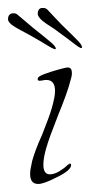

<svg xmlns="http://www.w3.org/2000/svg" viewBox="-33 -447 224 478"><path d="M171 -329Q171 -323 152.5 -337.5Q134 -352 113 -367Q100 -377 91.5 -382Q83 -387 73 -395Q60 -406 61 -414Q62 -429 76 -427Q81 -427 85 -423L120 -386Q151 -356 161.5 -345Q172 -334 171 -329ZM106 -326Q106 -321 86.5 -333Q67 -345 44 -358Q30 -366 21 -370.5Q12 -375 1 -382Q-13 -391 -13 -399Q-13 -414 1 -414Q6 -414 10 -411L49 -378Q83 -351 94.5 -341Q106 -331 106 -326ZM62 11Q42 11 42 -14Q42 -21 43.5 -28.5Q45 -36 47 -46Q50 -57 56 -73.5Q62 -90 72 -112Q90 -157 96 -178Q100 -192 102 -202.5Q104 -213 104 -221Q104 -248 82 -248Q78 -248 74 -247Q70 -246 65 -246Q60 -246 61 -252Q62 -257 78.5 -263Q95 -269 113 -274Q131 -279 136 -279Q146 -279 146 -265Q146 -261 145 -256Q144 -251 142 -245Q135 -217 112 -161Q101 -133 93.5 -112.5Q86 -92 82 -78Q75 -54 75 -37Q75 -13 91 -13Q102 -13 114.5 -20.5Q127 -28 135 -36L137 -38Q139 -38 139 -37L140 -40Q144 -40 144 -36Q144 -29 134 -21Q124 -13 107 -5Q76 11 62 11ZM106 -326Q106 -321 86.5 -333Q67 -345 44 -358Q30 -366 21 -370.5Q12 -375 1 -382Q-13 -391 -13 -399Q-13 -414 1 -414Q6 -414 10 -411L49 -378Q83 -351 94.5 -341Q106 -331 106 -326Z"/></svg>

Font: Grey Qo
Style: Regular
Weight: 400
Designer: Robert E. Leuschke
Foundry: Robert E. Leuschke
Version: Version 2.010